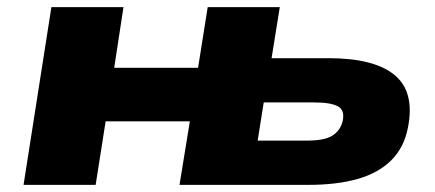

<svg xmlns="http://www.w3.org/2000/svg" viewBox="-20 -518 1218 538"><path d="M46 0 124 -498H326L300 -328H535L562 -498H764L741 -355H900Q1029 -355 1086 -307.5Q1143 -260 1123 -160Q1112 -104 1076 -68.5Q1040 -33 982 -16.5Q924 0 844 0H483L512 -178H276L248 0ZM702 -124H841Q888 -124 910.5 -137.5Q933 -151 940 -178Q947 -209 927 -220Q907 -231 860 -231H719Z"/></svg>

Font: Nunito Sans 10pt Expanded Black
Style: Italic
Weight: 900
Width: 7
Italic angle: -9°
Designer: Vernon Adams
Foundry: Vernon Adams
Version: Version 3.101;gftools[0.9.27]